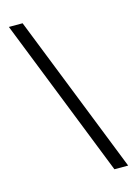

<svg xmlns="http://www.w3.org/2000/svg" viewBox="-117 -804 637 893"><g transform="rotate(-15 202.0 -357.0)"><path d="M17 -739.6H83.1L386.1 26.8H319.9Z"/></g></svg>

Font: Murecho Thin
Style: Regular
Weight: 100
Designer: Neil Summerour
Foundry: Positype
Version: Version 1.010